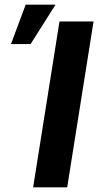

<svg xmlns="http://www.w3.org/2000/svg" viewBox="-20 -803 421 823"><path d="M27 -614H111L218 -783H90ZM122 0H268L381 -711H235Z"/></svg>

Font: Aerodynamic
Style: Obl
Weight: 500
Designer: Google
Version: Version 2.000980; 2014